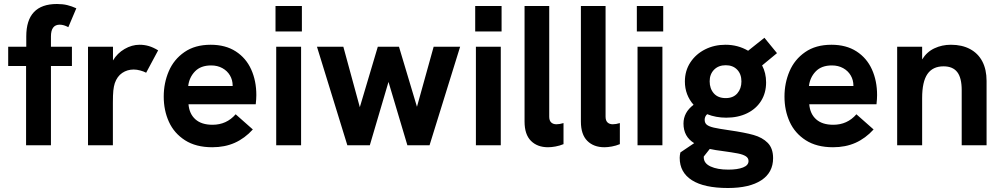

<svg xmlns="http://www.w3.org/2000/svg" viewBox="-20 -727 5014 961"><path d="M110.5 -396.5H21V-493H111.5V-545Q111.5 -707 265 -707Q294 -707 316.5 -701.5Q339 -696 362 -685.5L322 -591Q299 -603.5 279 -603.5Q235 -603.5 235 -544.5V-493H340V-396.5H235V0H110.5Z M420.5 -493H545.5V-424.5Q567 -460.5 603.5 -481.8Q640 -503 678.5 -503Q702.5 -503 724.8 -496.5Q747 -490 771.5 -475L711.5 -363Q699.5 -369.5 682.2 -374.2Q665 -379 649 -379Q617 -379 591.8 -362Q566.5 -345 554.5 -310.5Q549.5 -295 547.2 -273.5Q545 -252 545 -212V0H420.5Z M799.5 -243.5Q799.5 -311.5 824.8 -370.5Q850 -429.5 903 -466.2Q956 -503 1034.5 -503Q1108.5 -503 1160 -469.8Q1211.5 -436.5 1237.2 -379.5Q1263 -322.5 1263 -251Q1263 -232 1260 -205H923.5Q927.5 -157 958 -129.8Q988.5 -102.5 1043.5 -102.5Q1114 -102.5 1159.5 -155L1245.5 -79Q1205 -34.5 1155 -12.2Q1105 10 1042.5 10Q960.5 10 906 -25Q851.5 -60 825.5 -117.2Q799.5 -174.5 799.5 -243.5ZM1144.5 -296.5V-298.5Q1144.5 -326.5 1131 -349.5Q1117.5 -372.5 1093 -386Q1068.5 -399.5 1037 -399.5Q984.5 -399.5 955.8 -369.5Q927 -339.5 922 -296.5Z M1362.5 -493H1487V0H1362.5ZM1359 -697H1491V-569.5H1359Z M1566.5 -493H1698.5L1781 -190.5L1871 -493H1977L2067 -192.5L2150.5 -493H2283L2130 0H2019L1924.5 -317L1831 0H1718.5Z M2362 -493H2486.5V0H2362ZM2358.5 -697H2490.5V-569.5H2358.5Z M2605.5 -118.5V-697H2729V-143Q2729 -123.5 2738.8 -114.2Q2748.5 -105 2765 -105Q2781 -105 2800.5 -111V-5.5Q2781 2.5 2760.5 6.2Q2740 10 2723 10Q2669.5 10 2637.5 -22Q2605.5 -54 2605.5 -118.5Z M2887.5 -118.5V-697H3011V-143Q3011 -123.5 3020.8 -114.2Q3030.5 -105 3047 -105Q3063 -105 3082.5 -111V-5.5Q3063 2.5 3042.5 6.2Q3022 10 3005 10Q2951.5 10 2919.5 -22Q2887.5 -54 2887.5 -118.5Z M3171 -493H3295.5V0H3171ZM3167.5 -697H3299.5V-569.5H3167.5Z M3382 63Q3382 51 3385.5 36L3454.5 -10.5Q3401 -43 3401 -108.5Q3401 -164.5 3451.5 -202.5Q3430.5 -226 3419.2 -255.5Q3408 -285 3408 -319Q3408 -373 3435.5 -414.8Q3463 -456.5 3509.2 -479.8Q3555.5 -503 3611 -503Q3673.5 -503 3724.5 -473L3806 -538L3869 -461L3794.5 -399.5Q3814.5 -362 3814.5 -314.5Q3814.5 -262 3789.5 -222Q3764.5 -182 3719.2 -160Q3674 -138 3615 -138Q3563.5 -138 3519.5 -155.5Q3507 -144 3507 -127.5Q3507 -111.5 3517.5 -102.8Q3528 -94 3553 -88.2Q3578 -82.5 3630.5 -75Q3707 -64 3751.5 -51.5Q3796 -39 3822.8 -11.8Q3849.5 15.5 3849.5 64.5Q3849.5 136.5 3790.5 175.2Q3731.5 214 3623.5 214Q3504.5 214 3443.2 175Q3382 136 3382 63ZM3502.5 60.5Q3502.5 90.5 3536.5 106.2Q3570.5 122 3625.5 122Q3671.5 122 3699 111.2Q3726.5 100.5 3726.5 79Q3726.5 63.5 3712.5 54.8Q3698.5 46 3673 41Q3647.5 36 3593 28.5Q3563 25 3532.5 18.5L3502.5 56.5ZM3612.5 -236Q3650 -236 3670.5 -259.8Q3691 -283.5 3691 -319.5Q3691 -356 3669.8 -378.2Q3648.5 -400.5 3612.5 -400.5Q3576 -400.5 3554 -378Q3532 -355.5 3532 -320Q3532 -283.5 3552.8 -259.8Q3573.5 -236 3612.5 -236Z M3906.5 -243.5Q3906.5 -311.5 3931.8 -370.5Q3957 -429.5 4010 -466.2Q4063 -503 4141.5 -503Q4215.5 -503 4267 -469.8Q4318.5 -436.5 4344.2 -379.5Q4370 -322.5 4370 -251Q4370 -232 4367 -205H4030.5Q4034.5 -157 4065 -129.8Q4095.5 -102.5 4150.5 -102.5Q4221 -102.5 4266.5 -155L4352.5 -79Q4312 -34.5 4262 -12.2Q4212 10 4149.5 10Q4067.5 10 4013 -25Q3958.5 -60 3932.5 -117.2Q3906.5 -174.5 3906.5 -243.5ZM4251.5 -296.5V-298.5Q4251.5 -326.5 4238 -349.5Q4224.5 -372.5 4200 -386Q4175.5 -399.5 4144 -399.5Q4091.5 -399.5 4062.8 -369.5Q4034 -339.5 4029 -296.5Z M4470.5 -493H4595.5V-429.5Q4619 -467.5 4657 -485.2Q4695 -503 4739.5 -503Q4795 -503 4835.2 -481.5Q4875.5 -460 4896.8 -419.5Q4918 -379 4918 -322V0H4793.5V-276Q4793.5 -337.5 4771.2 -366.2Q4749 -395 4702.5 -395Q4648.5 -395 4622 -356.5Q4595.5 -318 4595.5 -236.5V0H4470.5Z"/></svg>

Font: HK Grotesk
Style: Bold
Weight: 700
Designer: Alfredo Marco Pradil
Foundry: Hanken Design Co.
Version: Version 3.001